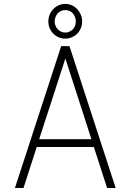

<svg xmlns="http://www.w3.org/2000/svg" viewBox="-20 -942 640 962"><path d="M450.2 -205.6 516.6 0H559.6L328.1 -710.9H286.6L54.7 0H97.7L164.1 -205.6ZM176.3 -244.6 307.6 -648.9 438 -244.6ZM222.2 -834.5Q222.2 -816.4 228.8 -800.8Q235.4 -785.2 247.1 -773.4Q257.8 -762.2 273.4 -755.4Q289.1 -748.5 307.1 -748.5Q324.7 -748.5 340.3 -755.4Q356 -762.2 367.2 -773.4Q378.4 -785.2 385 -800.8Q391.6 -816.4 391.6 -834.5Q391.6 -852.1 385 -867.9Q378.4 -883.8 367.2 -896Q356 -908.2 340.3 -915.3Q324.7 -922.4 307.1 -922.4Q289.1 -922.4 273.4 -915.3Q257.8 -908.2 246.6 -896Q234.9 -883.8 228.5 -867.9Q222.2 -852.1 222.2 -834.5ZM253.9 -834.5Q253.9 -846.2 258.1 -856.4Q262.2 -866.7 269 -875Q275.9 -882.3 285.6 -887Q295.4 -891.6 307.1 -891.6Q318.8 -891.6 328.4 -887Q337.9 -882.3 345.2 -875Q352.1 -866.7 356 -856.4Q359.9 -846.2 359.9 -834.5Q359.9 -823.2 356 -813.2Q352.1 -803.2 345.2 -795.4Q337.9 -788.1 328.1 -783.4Q318.4 -778.8 307.1 -778.8Q295.4 -778.8 285.9 -783.4Q276.4 -788.1 269.5 -795.4Q262.2 -803.2 258.1 -813.2Q253.9 -823.2 253.9 -834.5Z"/></svg>

Font: Roboto Mono ExtraLight
Style: Regular
Weight: 250
Monospace: yes
Designer: Google
Version: Version 3.000